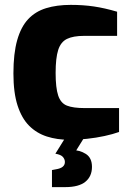

<svg xmlns="http://www.w3.org/2000/svg" viewBox="-20 -567 530 787"><path d="M264 6Q214 6 172 -7.5Q130 -21 99.5 -51.5Q69 -82 52 -134.5Q35 -187 35 -266Q35 -348 50.5 -402.5Q66 -457 95.5 -488.5Q125 -520 169 -533.5Q213 -547 270 -547Q321 -547 365 -540.5Q409 -534 460 -519V-420H325Q280 -420 254.5 -407.5Q229 -395 218.5 -362Q208 -329 208 -268Q208 -207 218.5 -175.5Q229 -144 254.5 -134Q280 -124 327 -124H468V-26Q443 -17 408.5 -9.5Q374 -2 336.5 2Q299 6 264 6ZM193 200V130L209 127Q228 124 237 116.5Q246 109 246 97Q246 86 238 76.5Q230 67 207 63L275 48Q307 48 332 64Q357 80 357 117Q357 156 330 178Q303 200 247 200ZM207 63 258 -19H335L284 63Z"/></svg>

Font: Exo Thin ExtraBold
Style: Regular
Weight: 800
Version: Version 2.000